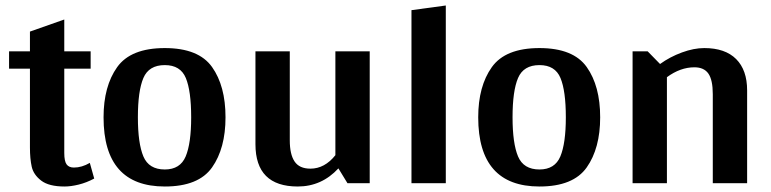

<svg xmlns="http://www.w3.org/2000/svg" viewBox="-20 -667 2806 699"><path d="M323 -17Q295 -2 266.5 5Q238 12 215 12Q158 12 130 -9.5Q102 -31 95.5 -60Q89 -89 89 -130V-417H13V-480H89V-552L214 -596V-480H310V-417H214V-110Q214 -80 222.5 -68.5Q231 -57 249 -57Q278 -57 307 -74Z M357 -240Q357 -353 406.5 -422.5Q456 -492 580 -492Q703 -492 752 -423Q801 -354 801 -240Q801 -127 752 -57.5Q703 12 580 12Q357 12 357 -240ZM676 -240Q676 -336 656.5 -383Q637 -430 580 -430Q522 -430 502 -383Q482 -336 482 -240Q482 -145 502 -97.5Q522 -50 580 -50Q636 -50 656 -97.5Q676 -145 676 -240Z M1326 -480V0H1245L1212 -54Q1151 12 1064 12Q910 12 910 -142V-480H1035V-156Q1035 -105 1052.5 -79Q1070 -53 1110 -53Q1162 -53 1201 -102V-480Z M1603 0H1478V-630L1603 -647Z M1721 -240Q1721 -353 1770.5 -422.5Q1820 -492 1944 -492Q2067 -492 2116 -423Q2165 -354 2165 -240Q2165 -127 2116 -57.5Q2067 12 1944 12Q1721 12 1721 -240ZM2040 -240Q2040 -336 2020.5 -383Q2001 -430 1944 -430Q1886 -430 1866 -383Q1846 -336 1846 -240Q1846 -145 1866 -97.5Q1886 -50 1944 -50Q2000 -50 2020 -97.5Q2040 -145 2040 -240Z M2700 -338V0H2575V-324Q2575 -376 2559 -399Q2543 -422 2508 -422Q2457 -422 2408 -386V0H2283V-480H2338L2383 -434Q2419 -460 2462.5 -476Q2506 -492 2544 -492Q2620 -492 2660 -452Q2700 -412 2700 -338Z"/></svg>

Font: Arya
Style: Bold
Weight: 700
Designer: Eduardo Rodriguez Tunni, Modular Infotech
Foundry: Eduardo Rodriguez Tunni, Modular Infotech
Version: Version 1.002